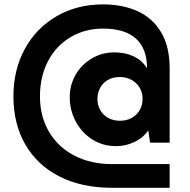

<svg xmlns="http://www.w3.org/2000/svg" viewBox="-20 -659 880 887"><path d="M42 -213.9Q42 -336.4 94.7 -433.1Q147.5 -529.8 241.7 -584.2Q335.9 -638.7 456.1 -638.7Q546.4 -638.7 615.5 -607.4Q684.6 -576.2 724.1 -510.3Q763.7 -444.3 763.7 -344.2V0H673.3L665 -56.6Q641.1 -22 600.8 -2.9Q560.5 16.1 516.1 16.1Q455.6 16.1 406.7 -14.6Q357.9 -45.4 330.1 -97.4Q302.2 -149.4 302.2 -210.9Q302.2 -266.6 329.6 -314Q356.9 -361.3 404.3 -389.2Q451.7 -417 508.8 -417Q557.6 -417 596.4 -399.2Q635.3 -381.3 659.2 -344.2Q659.2 -434.1 608.2 -480.5Q557.1 -526.9 456.1 -526.9Q372.6 -526.9 306.2 -487.5Q239.7 -448.2 202.1 -377Q164.6 -305.7 164.6 -213.9Q164.6 -120.6 206.8 -49.6Q249 21.5 324.5 60.3Q399.9 99.1 496.6 99.1H763.7V208.5H496.6Q357.4 208.5 254.6 156.2Q151.9 104 96.9 8.5Q42 -86.9 42 -213.9ZM534.2 -101.1Q564.9 -101.1 588.6 -114.3Q612.3 -127.4 625.5 -150.6Q638.7 -173.8 638.7 -202.1Q638.7 -231 625.2 -253.9Q611.8 -276.9 587.6 -290Q563.5 -303.2 533.2 -303.2Q502 -303.2 478.8 -290Q455.6 -276.9 442.9 -253.7Q430.2 -230.5 430.2 -201.2Q430.2 -172.9 443.4 -149.9Q456.5 -127 480.2 -114Q503.9 -101.1 534.2 -101.1Z"/></svg>

Font: Glacial Indifference
Style: Bold
Weight: 700
Designer: Alfredo Marco Pradil
Foundry: Alfredo Marco Pradil
Version: Version 1.312